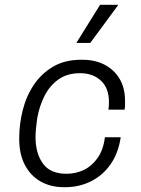

<svg xmlns="http://www.w3.org/2000/svg" viewBox="-20 -770 589 800"><path d="M247 10Q191 10 149 -14Q107 -38 83.5 -83Q60 -128 60 -192Q60 -253 75 -312Q90 -371 122 -418Q154 -465 202.5 -493Q251 -521 318 -521H324Q375 -521 414.5 -501Q454 -481 477.5 -443Q501 -405 501 -349Q501 -341 501 -332Q501 -323 499 -313H432Q433 -321 433.5 -329Q434 -337 434 -344Q434 -403 400.5 -434Q367 -465 314 -465Q260 -465 223.5 -439Q187 -413 165.5 -370.5Q144 -328 135 -277Q132 -255 130 -235Q128 -215 128 -199Q128 -132 158.5 -89Q189 -46 257 -46Q297 -46 330.5 -62.5Q364 -79 387.5 -113Q411 -147 417 -198H483Q473 -131 440 -84.5Q407 -38 358 -14Q309 10 251 10ZM298 -591 397 -750H471V-747L356 -591Z"/></svg>

Font: Chivo ExtraLight
Style: Italic
Weight: 250
Italic angle: -8.05°
Designer: Hector Gatti
Foundry: Omnibus-Type
Version: Version 2.002